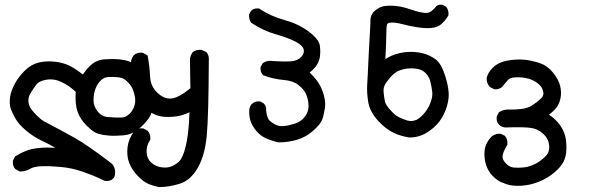

<svg xmlns="http://www.w3.org/2000/svg" viewBox="-20 -469 2540 805"><path d="M416.5 288.1Q405.8 282.7 394.8 277.8Q383.8 272.9 372.6 268.3Q361.3 263.7 349.9 259.3Q338.4 254.9 326.7 251Q304.2 243.2 281 238Q257.8 232.9 234.4 231Q187.5 226.6 154.3 228Q138.7 228.5 126.7 231.2Q114.7 233.9 107.4 238.3Q87.4 250 65.4 250H63L61 249L46.4 241.2L44.4 240.2L43.5 238.8Q41 236.3 39.3 233.4Q37.6 230.5 36.4 227.1Q35.2 223.6 34.4 220.2Q33.7 216.8 33.7 213.1Q33.7 209.5 34.2 206.1L34.7 204.1L35.2 202.6L42 189L43.5 186.5L45.9 185.1Q65.9 172.9 87.4 164.1Q109.9 154.3 150.4 150.9Q176.8 148.4 212.4 150.9Q207.5 147.9 202.6 145.3Q197.8 142.6 192.9 139.9Q188 137.2 183.1 134.8Q178.2 132.3 173.3 129.9Q168.5 127.4 163.1 125Q118.7 104 88.4 77.6Q57.6 51.3 44.9 28.3Q32.2 5.9 25.4 -11.7Q18.6 -31.2 22 -60.5Q25.9 -88.9 43 -119.6Q59.6 -149.4 85.4 -174.3Q112.3 -200.2 145 -207.5Q176.3 -213.9 209.5 -210.4Q242.7 -207 269.5 -194.3Q292.5 -183.6 327.6 -156.7Q334 -166.5 341.3 -175.5Q348.6 -184.6 357.9 -193.4Q382.3 -217.3 418 -220.2Q451.2 -222.7 479 -220.2Q493.2 -218.8 504.6 -216.3Q516.1 -213.9 525.4 -210Q543.9 -202.6 568.8 -175.8Q576.7 -167 583.3 -158.9Q589.8 -150.9 595.2 -143.3Q600.6 -135.7 604.5 -128.9Q610.8 -118.2 614.7 -106.4Q618.7 -94.7 621.1 -82Q625 -57.1 622.1 -29.3Q618.7 -1 609.4 17.6Q599.6 36.1 569.8 64.9Q559.6 74.2 548.3 81.3Q537.1 88.4 525.4 92.5Q513.7 96.7 501 98.1Q465.8 101.6 438.5 99.6Q424.3 98.6 412.8 96.7Q401.4 94.7 391.6 91.8Q384.8 89.8 377 85.2Q369.1 80.6 361.1 74Q353 67.4 343.8 58.1Q315.9 30.8 304.7 -2Q294.4 -32.2 297.4 -84Q270.5 -109.4 239.3 -124.5Q207.5 -140.1 174.8 -134.8Q143.1 -129.9 130.4 -111.8Q125.5 -105 121.1 -98.4Q116.7 -91.8 112.8 -85.7Q108.9 -79.6 105.5 -73.7Q97.2 -58.6 99.6 -39.1Q102.1 -19 124 4.4Q147 29.3 163.6 39.1Q181.6 48.8 214.8 66.4Q248.5 84 295.4 110.4Q342.3 136.2 447.3 215.8L447.8 216.3L448.7 216.8Q465.3 234.9 462.4 261.7Q460.4 277.3 448.7 284.4Q437 291.5 419.4 289.1L418 288.6ZM511.7 17.1Q516.1 14.2 520.3 10.7Q524.4 7.3 528.1 3.2Q531.7 -1 534.7 -6.1Q537.6 -11.2 540.5 -17.1Q550.3 -40 545.4 -64Q540.5 -89.4 531.7 -104.5Q529.3 -108.4 526.9 -111.8Q524.4 -115.2 521.5 -118.7Q518.6 -122.1 515.1 -125.2Q511.7 -128.4 508.3 -131.8Q495.1 -143.1 476.1 -145Q455.1 -147.5 434.1 -146Q416 -145 403.3 -132.3Q389.2 -119.1 381.3 -99.6Q373 -80.1 372.1 -51.3Q371.1 -24.9 389.2 -2Q395 5.4 401.9 10.5Q408.7 15.6 417 18.6Q425.3 21.5 434.6 22Q451.2 23.4 464.1 23.7Q477.1 23.9 486.8 23.9Q503.4 23.4 510.7 17.6H511.2Z M646.5 315.4Q625 311 603.5 302.7Q592.3 297.9 580.8 289.3Q569.3 280.8 557.6 268.6Q533.7 243.7 522 214.8Q516.1 200.2 514.4 183.8Q512.7 167.5 514.6 149.4Q519 112.3 542 82L542.5 81.1L543 80.6Q558.1 66.9 579.1 69.3L581.1 69.8L582.5 70.3L597.2 78.1L599.1 79.1L600.1 80.6Q611.3 93.3 610.4 113.8V116.2L608.9 118.7Q592.8 143.1 594.7 170.4Q595.7 183.6 600.3 194.1Q605 204.6 613.8 212.4Q632.3 229 656.7 232.4Q681.2 235.8 697.8 229Q706.5 225.6 714.4 220.7Q722.2 215.8 729 210Q741.7 198.7 752 168Q762.7 135.7 768.6 86.4Q773.4 44.9 774.4 1.5Q763.7 6.8 753.2 10.5Q742.7 14.2 731.9 16.6Q703.1 22.5 672.4 21Q661.6 20.5 651.9 18.3Q642.1 16.1 633.1 12.7Q624 9.3 615.2 3.9Q590.8 -11.2 567.4 -42Q543.5 -73.2 535.6 -118.7Q528.3 -162.6 529.3 -210V-210.9V-211.4Q530.8 -218.8 533.4 -224.9Q536.1 -231 540 -236.3L540.5 -237.3L541.5 -237.8Q555.2 -250.5 576.2 -248L578.1 -247.6L579.6 -247.1L594.2 -239.3L598.6 -236.8L599.6 -232.4Q607.4 -190.4 609.4 -146.5Q611.3 -106.9 640.6 -79.6Q669.4 -52.2 700.2 -56.2Q731 -60.1 778.3 -99.1L776.4 -221.7V-222.7V-223.1Q778.8 -237.3 787.1 -248.5L787.6 -250L789.1 -251Q803.7 -262.2 824.2 -259.8H825.7L827.1 -258.8L842.8 -252L844.7 -251L846.2 -249.5Q857.4 -235.8 855.5 -215.3Q855 -97.2 852.8 -18.3Q850.6 60.5 846.7 101.6Q838.4 184.6 808.6 235.8Q777.8 288.6 731 302.2Q686 315.4 648.4 315.4H647.5Z M1145 127.4Q1139.2 126 1133.1 124.3Q1127 122.6 1121.1 120.6Q1115.2 118.7 1109.4 116.5Q1103.5 114.3 1097.7 111.8Q1073.2 102.1 1055.7 81.1Q1046.9 70.8 1040.8 60.5Q1034.7 50.3 1030.8 39.6Q1023.4 18.1 1025.4 -9.8Q1026.9 -23.9 1036.1 -33.2V-33.7H1036.6Q1049.3 -45.4 1067.9 -43.9H1070.3L1071.8 -43L1084.5 -36.1L1085.9 -35.2L1086.9 -34.2Q1097.7 -23.4 1095.7 -5.9Q1099.6 28.3 1111.3 37.6Q1125 49.3 1140.1 55.7Q1153.8 61.5 1173.8 59.1Q1195.3 56.6 1218.8 48.3Q1241.2 40.5 1254.4 24.9Q1267.6 9.3 1271.5 -7.3Q1275.4 -24.9 1272 -43.5Q1269 -62.5 1260.7 -79.1Q1252.9 -95.2 1231 -112.8Q1209 -130.4 1168.9 -133.8Q1124.5 -137.7 1085.4 -152.8L1083 -153.8L1081.5 -155.8Q1076.2 -161.6 1074 -169.2Q1071.8 -176.8 1072.3 -185.1V-187.5L1073.2 -189L1080.1 -201.7L1081.5 -204.1L1083.5 -205.6Q1101.1 -217.3 1125.5 -212.9Q1170.4 -210 1199.7 -211.9Q1213.4 -212.9 1223.9 -217.3Q1234.4 -221.7 1242.2 -229.5Q1256.8 -244.6 1253.4 -260.7Q1252 -268.6 1244.1 -276.9Q1236.3 -285.2 1221.7 -293Q1189.5 -310.1 1138.2 -324.7Q1084 -339.8 1034.7 -372.6L1032.7 -374L1031.7 -375.5Q1023.4 -389.2 1024.4 -405.8V-407.7L1025.4 -409.7L1031.2 -421.4L1032.2 -422.9L1033.7 -424.3Q1045.4 -435.1 1063 -433.6H1065.9L1067.9 -432.1Q1116.2 -400.4 1171.9 -385.3Q1231 -369.1 1273.4 -337.4Q1317.9 -304.2 1321.3 -276.4Q1321.8 -270.5 1322.3 -264.6Q1322.8 -258.8 1322.8 -252.9Q1322.8 -247.1 1322.3 -241.5Q1321.8 -235.8 1321.3 -230.5Q1319.3 -219.2 1314.7 -208.5Q1310.1 -197.8 1302.2 -188Q1299.8 -185.5 1297.6 -183.1Q1295.4 -180.7 1293 -178.2Q1290.5 -175.8 1288.1 -173.3Q1285.6 -170.9 1283.2 -168.9Q1280.8 -167 1278.3 -165Q1314.9 -130.9 1330.1 -92.8Q1347.2 -49.8 1342.3 -17.1Q1339.8 -1.5 1337.2 10.7Q1334.5 22.9 1331.1 32.2Q1327.1 42.5 1317.9 53.7Q1308.6 64.9 1293.5 78.6Q1263.7 105.5 1226.1 116.7Q1189 127.9 1147.5 127.9H1146.5Z M1695.8 107.4Q1661.1 102.1 1630.4 87.9Q1598.6 73.2 1564.9 37.1Q1530.8 -0.5 1523.9 -41Q1517.6 -79.6 1519.5 -113.8Q1520.5 -130.4 1522 -157.2Q1523.4 -184.1 1524.9 -221.2Q1528.3 -295.4 1530.8 -331.1Q1533.2 -366.7 1533.2 -384.3Q1533.2 -391.6 1535.2 -398.4Q1537.1 -405.3 1540.8 -411.1Q1544.4 -417 1549.8 -422.4Q1555.2 -426.8 1560.3 -430.4Q1565.4 -434.1 1571 -437Q1576.7 -439.9 1582 -441.4Q1598.6 -446.3 1629.9 -444.8Q1661.1 -443.4 1700.7 -429.7Q1738.3 -417 1759.3 -415Q1768.6 -414.1 1775.6 -415.8Q1782.7 -417.5 1788.1 -421.9Q1793.9 -426.8 1798.3 -430.9Q1802.7 -435.1 1805.2 -438Q1813.5 -450.7 1832.5 -449.2H1835L1836.4 -448.2L1849.1 -441.4L1851.6 -439.9L1852.5 -438Q1861.3 -425.8 1860.4 -407.7V-405.8L1859.4 -403.8Q1851.6 -388.7 1835 -372.1Q1816.9 -354 1788.1 -351.6Q1761.2 -349.6 1727.5 -355Q1694.3 -360.4 1663.1 -368.7Q1633.8 -376 1616.2 -374Q1604 -373 1602.5 -365.7Q1599.6 -352.5 1599.6 -321.8Q1599.6 -293.5 1595.7 -221.2Q1607.9 -229 1619.1 -234.1Q1630.4 -239.3 1642.1 -242.7Q1673.3 -252 1705.1 -251.5Q1736.8 -251 1761.2 -243.2Q1766.1 -241.7 1771 -239.7Q1775.9 -237.8 1780.5 -235.6Q1785.2 -233.4 1789.8 -230.7Q1794.4 -228 1798.8 -225.3Q1803.2 -222.7 1807.6 -219.2Q1830.6 -202.1 1847.7 -147.5Q1864.3 -93.8 1860.8 -59.1Q1857.4 -24.9 1841.8 7.8Q1826.2 41 1799.8 64.5Q1787.1 75.7 1774.4 84Q1761.7 92.3 1750 97.2Q1725.6 107.4 1697.3 107.4H1696.8ZM1727.1 33.2Q1746.6 21.5 1761.7 2.4Q1777.3 -16.6 1786.1 -42Q1794.9 -66.4 1792 -86.4Q1789.1 -108.4 1783.7 -129.9Q1781.7 -136.2 1779.1 -142.1Q1776.4 -147.9 1772.7 -153.1Q1769 -158.2 1764.6 -162.6Q1751 -175.8 1734.4 -179.2Q1728 -180.7 1721.7 -181.4Q1715.3 -182.1 1708.5 -182.4Q1701.7 -182.6 1694.3 -182.1Q1672.9 -180.7 1653.3 -172.9Q1644 -169.4 1635 -162.4Q1626 -155.3 1616.7 -145Q1598.1 -123.5 1592.3 -110.4Q1586.9 -98.1 1588.4 -82.5Q1589.8 -64.9 1593.3 -46.4Q1596.2 -29.8 1615.7 -8.8Q1635.7 13.7 1649.9 21Q1665 28.8 1687 36.1Q1696.8 39.1 1706.5 38.3Q1716.3 37.6 1727.1 33.2Z M2119.1 307.6Q2100.6 303.2 2083 295.4Q2076.7 293 2070.6 289.1Q2064.5 285.2 2058.3 280.3Q2052.2 275.4 2046.4 269.5Q2041.5 265.1 2037.4 259.8Q2033.2 254.4 2029.8 248.5Q2026.4 242.7 2023.4 236.3Q2020.5 230 2018.1 222.7Q2008.8 194.3 2011.7 163.1Q2012.7 152.3 2016.4 142.1Q2020 131.8 2025.9 122.6Q2031.7 113.3 2040 104.5V104H2040.5Q2056.2 90.8 2077.6 91.8H2079.6L2081.5 92.8L2095.2 99.6L2097.2 100.6L2098.6 102.5Q2108.4 115.2 2107.4 135.3V137.7L2106 139.6Q2086.9 171.9 2086.9 187.5Q2086.9 202.1 2101.6 216.8Q2116.7 231.9 2133.3 233.4Q2152.3 235.4 2176.3 232.9Q2199.2 230.5 2223.6 218.3Q2231.9 214.4 2239.5 209.2Q2247.1 204.1 2254.2 198.2Q2261.2 192.4 2268.1 185.5Q2285.6 167.5 2282.2 139.6Q2280.8 125.5 2274.7 113.8Q2268.6 102.1 2257.8 92.3Q2250.5 85.4 2242.4 80.6Q2234.4 75.7 2226.3 72.5Q2218.3 69.3 2209 67.9Q2181.2 62.5 2099.1 65.4H2098.1H2097.7Q2084 64 2072.8 54.2L2072.3 53.7L2071.8 53.2Q2060.1 40.5 2062.5 21L2063 19.5L2063.5 18.1L2070.3 4.4L2071.3 2L2073.7 0.5Q2082.5 -4.9 2092.8 -7.6Q2103 -10.3 2114.7 -9.8Q2139.2 -8.8 2166.5 -12.2Q2191.9 -15.1 2210.9 -27.3Q2221.2 -33.7 2230.5 -40.8Q2239.7 -47.9 2247.6 -55.7Q2252.4 -59.6 2254.9 -64.2Q2257.3 -68.8 2258.1 -74.2Q2258.8 -79.6 2257.3 -85.4Q2253.9 -105 2233.9 -120.1Q2223.1 -128.4 2211.7 -133.5Q2200.2 -138.7 2187.5 -141.1Q2178.7 -143.1 2170.4 -144Q2162.1 -145 2153.8 -145Q2145.5 -145 2137.7 -144.5Q2116.2 -143.1 2107.4 -131.3Q2095.2 -115.7 2086.4 -106L2085.9 -105.5L2085.4 -105Q2072.8 -93.3 2054.2 -94.7H2051.8L2050.3 -95.7L2035.6 -103.5L2034.2 -104.5L2032.7 -105.5Q2019.5 -120.6 2020.5 -142.1V-143.1L2021 -144.5Q2027.3 -166.5 2045.2 -184.3Q2063 -202.1 2086.4 -209.5Q2108.4 -216.8 2138.4 -218.8Q2168.5 -220.7 2193.4 -216.8Q2199.7 -215.8 2206.1 -214.4Q2212.4 -212.9 2218.8 -211.4Q2225.1 -210 2231.7 -208Q2238.3 -206.1 2245.1 -203.6Q2274.4 -193.8 2297.9 -165.5Q2321.3 -137.2 2328.4 -109.6Q2335.4 -82 2329.6 -55.2Q2323.2 -27.3 2307.1 -10.7Q2296.9 0 2281.7 12.2Q2300.3 23.4 2317.9 43Q2342.8 70.8 2350.6 105Q2357.4 138.2 2353.5 173.3Q2352.5 179.7 2351.1 185.8Q2349.6 191.9 2347.7 197.5Q2345.7 203.1 2342.8 208.7Q2339.8 214.4 2336.2 219.7Q2332.5 225.1 2328.4 230.2Q2324.2 235.4 2319.3 240.2Q2291 269 2254.9 286.1Q2218.8 303.2 2184.1 307.9Q2149.4 312.5 2119.6 307.6Z"/></svg>

Font: NaikaiFont
Style: Bold
Weight: 700
Version: Version 1.89